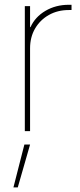

<svg xmlns="http://www.w3.org/2000/svg" viewBox="-20 -562 344 823"><path d="M86.4 0V-535.6H108.9V-445.8H110.8Q130.4 -489.3 174.6 -515.4Q218.8 -541.5 274.9 -541.5Q279.3 -541.5 280.8 -541.5Q282.2 -541.5 286.6 -541.5V-519Q283.7 -519 281.5 -519Q279.3 -519 274.9 -519Q227.1 -519 189.5 -497.8Q151.9 -476.6 130.4 -439.7Q108.9 -402.8 108.9 -355V0ZM37.6 241.2 84.5 57.6H108.9L56.2 241.2Z"/></svg>

Font: Inter 20pt Thin
Style: Regular
Weight: 250
Version: Version 4.001;git-66647c0bb